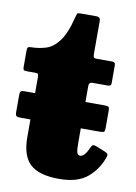

<svg xmlns="http://www.w3.org/2000/svg" viewBox="-82 -754 586 826"><g transform="rotate(10 211.0 -341.5)"><path d="M24.5 -328.5H69V-395.5Q69 -406.5 67.2 -410.8Q65.5 -415 54.5 -415H15.5Q6.5 -415 3.8 -418.2Q1 -421.5 1 -431V-501Q1 -513 4.2 -516.5Q7.5 -520 19 -520Q52 -520.5 82.8 -530Q113.5 -539.5 139.2 -573.8Q165 -608 183 -681.5Q186 -692.5 187.5 -696.2Q189 -700 203 -700H272Q289 -700 289 -683.5V-540Q289 -528.5 291.2 -524.2Q293.5 -520 305 -520H373.5Q386 -520 386 -506V-427Q386 -415 372 -415H305Q289 -415 289 -398.5V-328.5H372.5Q387 -328.5 390.5 -324.8Q394 -321 394 -309V-234Q394 -221 391 -217.2Q388 -213.5 371.5 -213.5H289V-154Q289 -122 292 -109.5Q295 -97 307 -97Q326 -97 345.5 -142Q349.5 -150.5 354.2 -151.5Q359 -152.5 368.5 -149L408 -133Q419 -128.5 421 -123.2Q423 -118 419 -108.5Q401 -56 358 -19.5Q315 17 234 17Q146.5 17 107.8 -18.8Q69 -54.5 69 -136V-213.5H29.5Q12.5 -213.5 7.8 -217Q3 -220.5 3 -233.5V-308Q3 -320 6.2 -324.2Q9.5 -328.5 24.5 -328.5Z"/></g></svg>

Font: Besley* Narrow Fatface
Style: Regular
Weight: 900
Width: 4
Designer: Owen Earl
Foundry: indestructible type*
Version: Version 3.000; ttfautohint (v1.8.3)